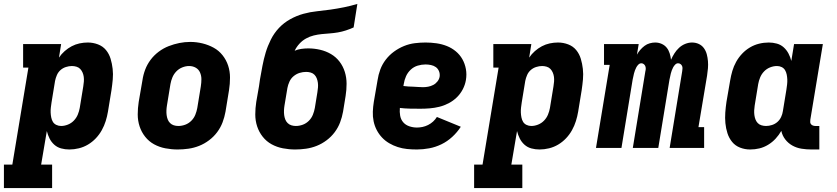

<svg xmlns="http://www.w3.org/2000/svg" viewBox="-51 -755 4271 980"><path d="M-31 205V85H12L94 -410H67V-530H261L250 -461Q262 -479 279 -494Q296 -509 315 -519Q334 -529 355 -533.5Q376 -538 397 -538Q424 -538 449 -528.5Q474 -519 490 -499.5Q506 -480 513.5 -455Q521 -430 524 -403.5Q527 -377 524.5 -349.5Q522 -322 518 -295L500 -185Q496 -161 488.5 -137Q481 -113 468.5 -90.5Q456 -68 438 -49Q420 -30 398 -17Q376 -4 351.5 2Q327 8 303 8Q281 8 261 2.5Q241 -3 226 -16.5Q211 -30 202 -48Q193 -66 188 -86L159 85H215V205ZM261 -112Q278 -112 295.5 -119Q313 -126 326 -139.5Q339 -153 346 -170Q353 -187 356 -204L374 -314Q376 -326 377 -338.5Q378 -351 376.5 -362.5Q375 -374 370.5 -384.5Q366 -395 358.5 -403Q351 -411 339.5 -414.5Q328 -418 316 -418Q301 -418 285.5 -413Q270 -408 258 -397.5Q246 -387 239.5 -372Q233 -357 230 -342L212 -232Q210 -219 208.5 -206Q207 -193 207.5 -180.5Q208 -168 210.5 -155.5Q213 -143 219 -133Q225 -123 236.5 -117.5Q248 -112 261 -112Z M856 8Q824 8 793 2Q762 -4 735.5 -18.5Q709 -33 690 -57Q671 -81 661.5 -110Q652 -139 652 -171Q652 -203 657 -235L676 -345Q680 -373 690 -399.5Q700 -426 717.5 -449.5Q735 -473 759 -491Q783 -509 810 -519.5Q837 -530 864.5 -535.5Q892 -541 920 -541Q952 -541 982.5 -533.5Q1013 -526 1039.5 -511.5Q1066 -497 1085 -473Q1104 -449 1113.5 -420Q1123 -391 1123 -359Q1123 -327 1118 -295L1100 -185Q1095 -157 1085 -130.5Q1075 -104 1057.5 -80.5Q1040 -57 1016 -39Q992 -21 965.5 -10.5Q939 0 911 4Q883 8 856 8ZM859 -112Q877 -112 894.5 -118.5Q912 -125 925.5 -138.5Q939 -152 946 -169.5Q953 -187 956 -204L974 -314Q977 -333 977 -351Q977 -369 970 -385Q963 -401 948 -409.5Q933 -418 914 -418Q897 -418 879.5 -411Q862 -404 849 -390.5Q836 -377 829 -360Q822 -343 819 -326L801 -216Q799 -204 798.5 -191.5Q798 -179 799.5 -167.5Q801 -156 805 -145.5Q809 -135 817 -127Q825 -119 836 -115.5Q847 -112 859 -112Z M1456 8Q1424 8 1393 2Q1362 -4 1335.5 -18.5Q1309 -33 1290 -57Q1271 -81 1261.5 -110Q1252 -139 1252 -171Q1252 -203 1257 -235L1271 -315Q1272 -324 1273.5 -332.5Q1275 -341 1276 -350Q1282 -384 1288.5 -418.5Q1295 -453 1305 -486.5Q1315 -520 1331.5 -553Q1348 -586 1373 -612.5Q1398 -639 1430.5 -657Q1463 -675 1497.5 -684.5Q1532 -694 1566.5 -697.5Q1601 -701 1636 -706Q1671 -711 1705.5 -718Q1740 -725 1773 -735L1754 -615Q1734 -606 1714 -599.5Q1694 -593 1673.5 -589.5Q1653 -586 1632.5 -584.5Q1612 -583 1591.5 -581Q1571 -579 1550.5 -574Q1530 -569 1511 -558.5Q1492 -548 1477 -531.5Q1462 -515 1453 -496Q1469 -503 1487 -505.5Q1505 -508 1522 -508Q1553 -508 1583 -501Q1613 -494 1638.5 -479Q1664 -464 1682 -440.5Q1700 -417 1709 -388Q1718 -359 1718 -327.5Q1718 -296 1713 -265L1700 -185Q1695 -157 1685 -130.5Q1675 -104 1657.5 -80.5Q1640 -57 1616 -39Q1592 -21 1565.5 -10.5Q1539 0 1511 4Q1483 8 1456 8ZM1459 -112Q1477 -112 1494.5 -118.5Q1512 -125 1525.5 -138.5Q1539 -152 1546 -169.5Q1553 -187 1556 -204L1569 -284Q1571 -296 1572 -308.5Q1573 -321 1571.5 -332.5Q1570 -344 1566 -354.5Q1562 -365 1554.5 -373Q1547 -381 1535.5 -384.5Q1524 -388 1512 -388Q1495 -388 1478.5 -383Q1462 -378 1448 -366.5Q1434 -355 1426.5 -338.5Q1419 -322 1416 -306L1401 -216Q1399 -204 1398.5 -191.5Q1398 -179 1399.5 -167.5Q1401 -156 1405 -145.5Q1409 -135 1417 -127Q1425 -119 1436 -115.5Q1447 -112 1459 -112Z M2077 8Q2051 8 2026.5 5.5Q2002 3 1979 -4.5Q1956 -12 1935.5 -24Q1915 -36 1899 -53Q1883 -70 1872 -91Q1861 -112 1856 -136Q1851 -160 1852 -185Q1853 -210 1857 -235L1876 -345Q1880 -373 1890 -400Q1900 -427 1918 -450.5Q1936 -474 1960 -491.5Q1984 -509 2011 -520Q2038 -531 2066 -534.5Q2094 -538 2121 -538Q2149 -538 2177 -534Q2205 -530 2230 -520Q2255 -510 2275.5 -493Q2296 -476 2309 -453Q2322 -430 2327 -402.5Q2332 -375 2327 -346Q2323 -322 2311 -299Q2299 -276 2280.5 -258Q2262 -240 2239 -228Q2216 -216 2191.5 -210Q2167 -204 2143 -202Q2119 -200 2095 -200Q2069 -200 2042.5 -200.5Q2016 -201 1990 -204Q1988 -184 1991.5 -164.5Q1995 -145 2007 -131Q2019 -117 2038 -110.5Q2057 -104 2077 -104Q2091 -104 2105.5 -107Q2120 -110 2134 -117Q2148 -124 2159.5 -134.5Q2171 -145 2179 -158L2301 -108Q2283 -80 2257.5 -56.5Q2232 -33 2202 -18.5Q2172 -4 2140 2Q2108 8 2077 8ZM2108 -310Q2121 -310 2134.5 -312.5Q2148 -315 2160.5 -321.5Q2173 -328 2182 -339.5Q2191 -351 2193 -364Q2195 -379 2189.5 -392Q2184 -405 2173.5 -412.5Q2163 -420 2149 -423Q2135 -426 2121 -426Q2101 -426 2081 -420Q2061 -414 2045.5 -399.5Q2030 -385 2021.5 -366Q2013 -347 2010 -327L2008 -316Q2021 -314 2033.5 -313.5Q2046 -313 2058.5 -312.5Q2071 -312 2083.5 -311Q2096 -310 2108 -310Z M2369 205V85H2412L2494 -410H2467V-530H2661L2650 -461Q2662 -479 2679 -494Q2696 -509 2715 -519Q2734 -529 2755 -533.5Q2776 -538 2797 -538Q2824 -538 2849 -528.5Q2874 -519 2890 -499.5Q2906 -480 2913.5 -455Q2921 -430 2924 -403.5Q2927 -377 2924.5 -349.5Q2922 -322 2918 -295L2900 -185Q2896 -161 2888.5 -137Q2881 -113 2868.5 -90.5Q2856 -68 2838 -49Q2820 -30 2798 -17Q2776 -4 2751.5 2Q2727 8 2703 8Q2681 8 2661 2.5Q2641 -3 2626 -16.5Q2611 -30 2602 -48Q2593 -66 2588 -86L2559 85H2615V205ZM2661 -112Q2678 -112 2695.5 -119Q2713 -126 2726 -139.5Q2739 -153 2746 -170Q2753 -187 2756 -204L2774 -314Q2776 -326 2777 -338.5Q2778 -351 2776.5 -362.5Q2775 -374 2770.5 -384.5Q2766 -395 2758.5 -403Q2751 -411 2739.5 -414.5Q2728 -418 2716 -418Q2701 -418 2685.5 -413Q2670 -408 2658 -397.5Q2646 -387 2639.5 -372Q2633 -357 2630 -342L2612 -232Q2610 -219 2608.5 -206Q2607 -193 2607.5 -180.5Q2608 -168 2610.5 -155.5Q2613 -143 2619 -133Q2625 -123 2636.5 -117.5Q2648 -112 2661 -112Z M2991 0 3061 -424H3032V-530H3209L3200 -476Q3207 -489 3217 -500.5Q3227 -512 3239 -521Q3251 -530 3265.5 -534Q3280 -538 3293 -538Q3311 -538 3326.5 -531Q3342 -524 3352 -511.5Q3362 -499 3367 -483Q3372 -467 3374 -450Q3381 -466 3391 -482Q3401 -498 3415 -511Q3429 -524 3446.5 -531Q3464 -538 3481 -538Q3500 -538 3516 -530.5Q3532 -523 3542 -509Q3552 -495 3556.5 -478Q3561 -461 3562.5 -443Q3564 -425 3562.5 -406.5Q3561 -388 3558 -369L3514 -106H3543V0H3367L3431 -391Q3432 -398 3432.5 -405Q3433 -412 3430.5 -418Q3428 -424 3422.5 -428Q3417 -432 3410 -432Q3402 -432 3395.5 -425.5Q3389 -419 3385 -411.5Q3381 -404 3378 -396Q3375 -388 3373 -380Q3371 -372 3369.5 -364Q3368 -356 3366 -348L3309 0H3179L3243 -391Q3245 -398 3245 -405Q3245 -412 3242.5 -418Q3240 -424 3234.5 -428Q3229 -432 3223 -432Q3214 -432 3207.5 -425.5Q3201 -419 3197 -411.5Q3193 -404 3190 -396Q3187 -388 3185 -380Q3183 -372 3181.5 -364Q3180 -356 3178 -348L3121 0Z M3778 8Q3751 8 3726.5 -1.5Q3702 -11 3686 -30.5Q3670 -50 3662 -75Q3654 -100 3651.5 -126.5Q3649 -153 3651 -180.5Q3653 -208 3657 -235L3676 -345Q3680 -369 3687 -393Q3694 -417 3706.5 -439.5Q3719 -462 3737 -481Q3755 -500 3777 -513Q3799 -526 3823.5 -532Q3848 -538 3873 -538Q3894 -538 3914 -532.5Q3934 -527 3949 -513.5Q3964 -500 3973.5 -482Q3983 -464 3988 -444L4002 -530H4149L4085 -144Q4084 -137 4084.5 -131Q4085 -125 4089 -120.5Q4093 -116 4099 -114Q4105 -112 4111 -112H4131V8H4091Q4065 8 4040 4Q4015 0 3993.5 -12Q3972 -24 3957 -43.5Q3942 -63 3937 -87Q3925 -66 3908 -47.5Q3891 -29 3869.5 -16Q3848 -3 3825 2.5Q3802 8 3778 8ZM3859 -112Q3874 -112 3889.5 -117Q3905 -122 3917 -132.5Q3929 -143 3936 -158Q3943 -173 3945 -188L3963 -298Q3965 -311 3966.5 -324Q3968 -337 3967.5 -349.5Q3967 -362 3964.5 -374.5Q3962 -387 3956 -397Q3950 -407 3939 -412.5Q3928 -418 3915 -418Q3897 -418 3879.5 -411Q3862 -404 3849 -390.5Q3836 -377 3829 -360Q3822 -343 3819 -326L3801 -216Q3799 -204 3798.5 -191.5Q3798 -179 3799.5 -167.5Q3801 -156 3805 -145.5Q3809 -135 3816.5 -127Q3824 -119 3835.5 -115.5Q3847 -112 3859 -112Z"/></svg>

Font: Iosevka Curly Slab HvEx
Style: Italic
Weight: 900
Width: 7
Italic angle: -9°
Monospace: yes
Designer: Belleve Invis
Foundry: Belleve Invis
Version: Version 11.1.0; ttfautohint (v1.8.3)